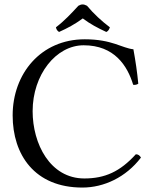

<svg xmlns="http://www.w3.org/2000/svg" viewBox="-20 -835 690 865"><path d="M351 10C448 10 547 -36 615 -125C610 -134 603 -140 592 -140C521 -62 453 -31 360 -31C205 -31 127 -188 127 -334C127 -498 232 -631 357 -631C495 -631 554 -539 580 -453C589 -452 596 -453 603 -458C598 -510 591 -558 581 -613C530 -618 485 -658 362 -658C164 -658 37 -503 37 -315C37 -138 136 10 351 10ZM372 -809C357 -817 347 -817 333 -809C302 -775 269 -740 232 -712C234 -703 237 -697 246 -691C284 -708 316 -725 353 -752C386 -727 420 -709 459 -691C468 -695 472 -703 475 -712C439 -739 402 -773 372 -809Z"/></svg>

Font: Libertinus Serif Display
Style: Regular
Weight: 400
Designer: Philipp H. Poll, Khaled Hosny
Foundry: Caleb Maclennan
Version: Version 7.050;RELEASE